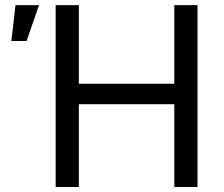

<svg xmlns="http://www.w3.org/2000/svg" viewBox="-20 -748 898 768"><path d="M202.6 -727.5H295.4V-413.1H677.2V-727.5H770V0H677.2V-331.1H295.4V0H202.6ZM42 -727.5H136.2L86.4 -584H25.4Z"/></svg>

Font: Inter RS Variable
Style: Regular
Weight: 400
Designer: Rasmus Andersson (customised by Maria Ramos and Noel Pretorius)
Foundry: rsms
Version: Version 3.001;Glyphs 3.2.3 (3260)